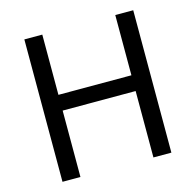

<svg xmlns="http://www.w3.org/2000/svg" viewBox="-104 -822 950 930"><g transform="rotate(-15 370.5 -357.0)"><path d="M643 0H553V-333H187V0H97V-714H187V-412H553V-714H643Z"/></g></svg>

Font: Noto Sans Samaritan
Style: Regular
Weight: 400
Designer: Monotype Design Team
Foundry: Monotype Imaging Inc.
Version: Version 2.001; ttfautohint (v1.8.4.7-5d5b)